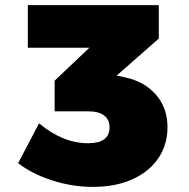

<svg xmlns="http://www.w3.org/2000/svg" viewBox="-20 -722 739 752"><path d="M636 -223Q636 -155 600 -102Q564 -49 498 -19.5Q432 10 344 10Q263 10 184 -15.5Q105 -41 51 -83L133 -239Q226 -161 325 -161Q409 -161 409 -223Q409 -253 388 -269.5Q367 -286 325 -286H194V-406L330 -535H89V-702H602V-571L437 -426L470 -419Q545 -403 590.5 -351.5Q636 -300 636 -223Z"/></svg>

Font: Argentum Sans Black
Style: Regular
Weight: 900
Designer: Julieta Ulanovsky (Modified by Cristiano Sobral)
Foundry: Julieta Ulanovsky
Version: Version 1.000; ttfautohint (v1.5.65-e2d9)